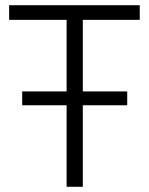

<svg xmlns="http://www.w3.org/2000/svg" viewBox="-20 -715 569 735"><path d="M15 -639V-695H515V-639H297V-365H467V-312H297V0H235V-312H65V-365H235V-639Z"/></svg>

Font: Titillium Web[RUS by Daymarius]
Style: Regular
Weight: 300
Designer: Cyrillization by Daymarius
Foundry: Cyrillization by Daymarius
Version: Version 1.002 September 12, 2018